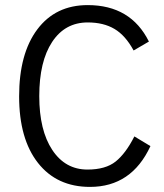

<svg xmlns="http://www.w3.org/2000/svg" viewBox="-20 -717 645 753"><path d="M333 16Q203 16 129 -78Q55 -172 55 -339Q55 -507 126.5 -602Q198 -697 324 -697Q493 -697 564 -554L504 -519Q472 -578 429 -603.5Q386 -629 324 -629Q235 -629 184.5 -552.5Q134 -476 134 -340Q134 -206 185 -129Q236 -52 323 -52Q394 -52 433.5 -83.5Q473 -115 507 -182L570 -144Q496 16 333 16Z"/></svg>

Font: Didact Gothic
Style: Regular
Weight: 400
Designer: Daniel Johnson
Foundry: Daniel Johnson
Version: Version 2.101;PS 002.101;hotconv 1.0.88;makeotf.lib2.5.64775